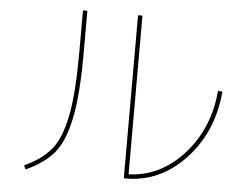

<svg xmlns="http://www.w3.org/2000/svg" viewBox="-52 -784 1104 868"><g transform="rotate(5 500.0 -350.0)"><path d="M290 -720H310V-530Q310 -340 288 -233Q266 -126 222.5 -73Q179 -20 94 19L86 1Q166 -36 207.5 -87Q249 -138 269.5 -241.5Q290 -345 290 -530ZM560 0Q704 -5 809.5 -122Q915 -239 930 -411L950 -409Q934 -225 819.5 -102.5Q705 20 550 20H540V-720H560Z"/></g></svg>

Font: M PLUS 1p Thin
Style: Regular
Weight: 250
Version: Version 1.062